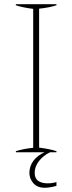

<svg xmlns="http://www.w3.org/2000/svg" viewBox="-20 -720 342 908"><path d="M165 -679V-22Q218 -15 247 -5V0H217Q185 15 164.5 41.5Q144 68 144 97Q144 124 161 135.5Q178 147 205 147Q228 147 247 141V159Q214 168 192 168Q156 168 137.5 146Q119 124 119 98Q119 66 138 40.5Q157 15 191 0H55V-5Q88 -16 137 -21V-678Q84 -685 55 -695V-700H247V-695Q214 -684 165 -679Z"/></svg>

Font: Trirong Thin
Style: Regular
Weight: 250
Designer: Katatrad Team
Foundry: CadsonDemak
Version: Version 1.001